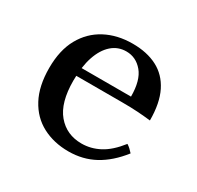

<svg xmlns="http://www.w3.org/2000/svg" viewBox="-110 -580 736 719"><g transform="rotate(30 257.5 -220.0)"><path d="M264 15Q201 15 151.5 -11Q102 -37 74 -89.5Q46 -142 46 -220Q46 -297 75 -349Q104 -401 155 -428Q206 -455 272 -455Q334 -455 378.5 -432Q423 -409 447 -361Q471 -313 471 -238Q445 -241 416 -243Q387 -245 346 -245H138V-280H365Q365 -350 336.5 -384Q308 -418 266 -418Q230 -418 203.5 -394.5Q177 -371 162.5 -328Q148 -285 148 -224Q148 -129 187.5 -82Q227 -35 292 -35Q332 -35 369 -54.5Q406 -74 442 -120Q450 -115 456.5 -109Q463 -103 470 -95Q427 -40 376.5 -12.5Q326 15 264 15Z"/></g></svg>

Font: Poltawski Nowy
Style: Regular
Weight: 400
Designer: Adam Pótawski, Mateusz Machalski, Borys Kosmynka, Ania Wieluska
Foundry: Capitalics.wtf
Version: Version 1.001;gftools[0.9.25]